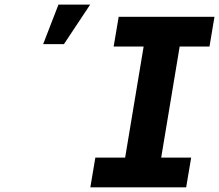

<svg xmlns="http://www.w3.org/2000/svg" viewBox="-20 -799 935 819"><path d="M164.1 0ZM252.8 -610.8H164.1L229.4 -779.5H364.7ZM774.1 0H365.4L386.7 -126.8H513.8L592.7 -600.5H464.8L486.2 -727.3H894.9L873.6 -600.5H746.4L667.6 -126.8H795.5Z"/></svg>

Font: Linik Sans
Style: Bold Italic
Weight: 700
Italic angle: 9°
Designer: Fonts by Rasmus Andersson / Changes by Cristiano Sobral with parts from Marc Monis
Foundry: rsms
Version: Version 3.020; ttfautohint (v1.6)